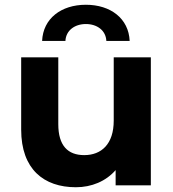

<svg xmlns="http://www.w3.org/2000/svg" viewBox="-20 -779 727 807"><path d="M341 -678C388 -678 425 -651 427 -607H525C521 -701 445 -759 341 -759C237 -759 161 -701 157 -607H255C257 -651 294 -678 341 -678ZM458 -538V-272C458 -173 406 -127 334 -127C265 -127 225 -167 225 -257V-538H69V-234C69 -68 164 8 299 8C365 8 425 -17 466 -64V0H614V-538Z"/></svg>

Font: AWKNG-Font
Style: Bold
Weight: 700
Designer: Awakening Church
Foundry: Awakening Church
Version: Version 1.700;PS 001.700;hotconv 1.0.88;makeotf.lib2.5.64775